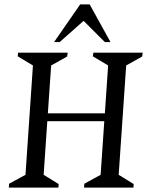

<svg xmlns="http://www.w3.org/2000/svg" viewBox="-20 -851 685 871"><path d="M20.1 0 21.1 -17.4 95.6 -58 129.4 -554 60.4 -595.6 62.1 -612H287L284.5 -594.6L212 -554L197.1 -337H455.7L470.5 -554L401.1 -595.6L403.5 -612H627.4L625 -594.6L552.4 -554L518.4 -58L586.4 -16L585.4 0H361.5L362.5 -17.4L436.5 -58L453.1 -301.1H194.6L178 -58L246 -16L245 0ZM225.3 -660.1 343.7 -831H386.8L481.2 -660.1H455.8L359.2 -756.4L250.7 -660.1Z"/></svg>

Font: Ancizar Serif Light
Style: Italic
Weight: 300
Italic angle: -4°
Designer: Cesar Puertas, Viviana Monsalve, Julian Moncada, Julian Prieto, Jose Castro, Felipe Aragon, Mariel Hernandez, Sara Alarc
Version: Version 8.100